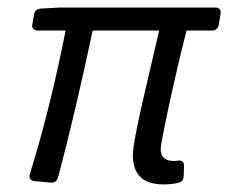

<svg xmlns="http://www.w3.org/2000/svg" viewBox="-20 -482 610 513"><path d="M335 -68.4C335 -17.6 359.4 10.7 417 10.7C433.6 10.7 447.3 8.8 458 5.9C466.8 2.9 470.7 -2 470.7 -11.7L471.7 -39.1C471.7 -50.8 464.8 -54.7 454.1 -52.7C450.2 -51.8 448.2 -51.8 445.3 -51.8C421.9 -51.8 409.2 -61.5 409.2 -84C409.2 -99.6 446.3 -276.4 478.5 -400.4H546.9C555.7 -400.4 562.5 -406.2 564.5 -415L569.3 -445.3C571.3 -456.1 565.4 -461.9 554.7 -461.9H140.6L87.9 -459C79.1 -458 73.2 -454.1 71.3 -444.3L66.4 -417C64.5 -406.2 70.3 -400.4 81.1 -400.4H155.3C131.8 -281.2 100.6 -147.5 59.6 -16.6C56.6 -5.9 61.5 1 72.3 2L116.2 5.9C125 6.8 131.8 2 134.8 -6.8C169.9 -138.7 201.2 -275.4 227.5 -400.4H405.3C377.9 -280.3 335 -110.4 335 -68.4Z"/></svg>

Font: Ed Sans Neue
Style: Italic
Weight: 400
Italic angle: -11°
Designer: Stephen Hutchings
Version: Version 1.004;PS 001.004;hotconv 1.0.88;makeotf.lib2.5.64775